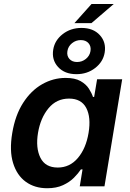

<svg xmlns="http://www.w3.org/2000/svg" viewBox="-20 -950 664 979"><path d="M220.7 9.8Q156.7 9.8 111.3 -23.2Q65.9 -56.2 46.6 -119.1Q27.3 -182.1 42.5 -272Q57.6 -362.8 97.9 -425.5Q138.2 -488.3 194.8 -520.5Q251.5 -552.7 314.5 -552.7Q362.3 -552.7 390.6 -536.6Q418.9 -520.5 433.3 -497.8Q447.8 -475.1 454.1 -455.6H460L475.1 -545.9H603L512.7 0H386.7L400.9 -86.4H392.6Q379.4 -66.4 357.2 -43.9Q335 -21.5 301.3 -5.9Q267.6 9.8 220.7 9.8ZM274.4 -95.7Q335.9 -95.7 377.2 -144.5Q418.5 -193.4 431.6 -272.5Q444.8 -352.1 419.7 -399.7Q394.5 -447.3 332 -447.3Q268.1 -447.3 227.3 -397.9Q186.5 -348.6 173.8 -272.5Q161.1 -195.8 186 -145.8Q210.9 -95.7 274.4 -95.7ZM369.6 -571.8Q309.6 -571.8 276.1 -608.4Q242.7 -645 251.5 -697.8Q259.3 -744.6 299.8 -776.1Q340.3 -807.6 395.5 -807.6Q455.6 -807.6 489 -771Q522.5 -734.4 513.7 -681.6Q505.9 -634.8 465.3 -603.3Q424.8 -571.8 369.6 -571.8ZM373 -633.8Q398.4 -633.8 418 -649.7Q437.5 -665.5 441.4 -689.5Q445.3 -713.9 431.4 -729.7Q417.5 -745.6 392.1 -745.6Q366.7 -745.6 347.2 -729.7Q327.6 -713.9 323.7 -689.5Q319.8 -665.5 333.7 -649.7Q347.7 -633.8 373 -633.8ZM359.4 -832 446.8 -929.7H560.1L446.3 -832Z"/></svg>

Font: Inter Semi Bold
Style: Italic
Weight: 600
Italic angle: -9.39999°
Designer: Rasmus Andersson
Foundry: rsms
Version: Version 4.000;git-3c8e0fc